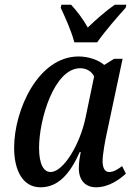

<svg xmlns="http://www.w3.org/2000/svg" viewBox="-20 -786 571 816"><path d="M296 -606H393C427 -655 480 -715 514 -753L517 -766H468C434 -743 387 -702 353 -669C335 -702 305 -742 282 -766H241L238 -753C256 -715 284 -653 296 -606ZM152 10C227 10 277 -46 319 -140H323C319 -116 315 -98 315 -71C315 -20 343 10 388 10C442 10 488 -23 515 -48L499 -80C479 -65 462 -55 444 -55C426 -55 416 -71 416 -102C416 -130 428 -194 433 -216L501 -536H465L423 -510C400 -530 358 -546 314 -546C142 -546 40 -318 40 -158C40 -63 76 10 152 10ZM195 -55C167 -55 146 -85 146 -158C146 -278 210 -496 321 -496C346 -496 369 -484 380 -461L344 -288C321 -174 250 -55 195 -55Z"/></svg>

Font: Noto Serif Condensed Medium
Style: Italic
Weight: 500
Width: 3
Italic angle: -12°
Designer: Monotype Design Team
Foundry: Monotype Imaging Inc.
Version: Version 2.013